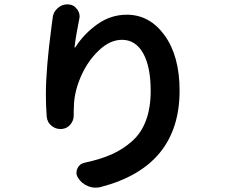

<svg xmlns="http://www.w3.org/2000/svg" viewBox="-20 -822 1040 889"><path d="M223.6 -737.3Q225.6 -765.6 247.1 -784.2Q265.6 -801.8 292 -801.8Q293 -801.8 294.9 -801.8Q321.3 -800.8 336.9 -779.3Q348.6 -763.7 348.6 -746.1Q348.6 -739.3 346.7 -732.4Q332 -661.1 325.2 -604.5Q325.2 -602.5 326.7 -602.1Q328.1 -601.6 329.1 -603.5Q369.1 -666 431.2 -710Q493.2 -753.9 567.4 -753.9Q672.9 -753.9 742.2 -658.2Q811.5 -562.5 811.5 -402.3Q811.5 -50.8 446.3 43.9Q434.6 46.9 422.9 46.9Q405.3 46.9 387.7 40Q358.4 28.3 341.8 2Q334 -9.8 334 -22.5Q334 -31.2 337.9 -41Q347.7 -63.5 371.1 -68.4Q444.3 -84 497.1 -107.4Q549.8 -130.9 592.3 -168.9Q634.8 -207 656.2 -265.1Q677.7 -323.2 677.7 -401.4Q677.7 -513.7 642.6 -575.7Q607.4 -637.7 544.9 -637.7Q489.3 -637.7 437.5 -588.4Q385.7 -539.1 355 -468.8Q324.2 -398.4 322.3 -333Q321.3 -320.3 321.3 -305.7V-287.1Q321.3 -263.7 305.7 -245.1Q290 -226.6 264.6 -224.6Q262.7 -224.6 259.8 -224.6Q237.3 -224.6 218.8 -239.3Q199.2 -254.9 196.3 -281.2Q192.4 -333 192.4 -384.8Q192.4 -503.9 218.8 -701.2Q221.7 -718.8 223.6 -737.3Z"/></svg>

Font: Gen Jyuu GothicX Bold
Style: Bold
Weight: 700
Designer: Ryoko NISHIZUKA (kana &amp; ideographs); Paul D. Hunt (Latin, Greek &amp; Cyrillic); Wenlong ZHANG (bopomofo); Sandoll C
Version: Version 1.058.20140828